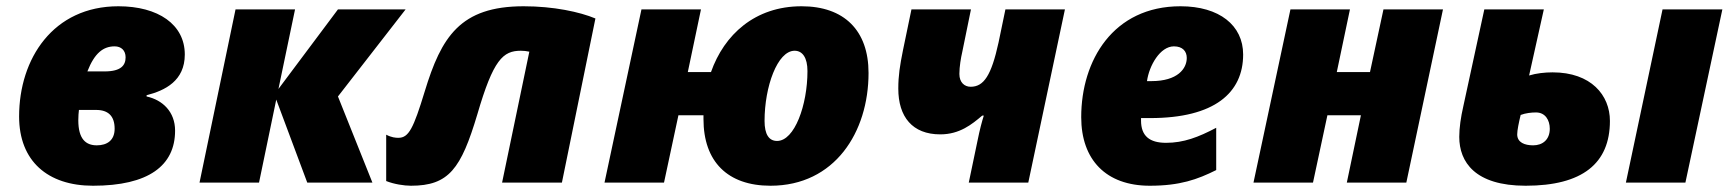

<svg xmlns="http://www.w3.org/2000/svg" viewBox="-20 -583 5530 613"><path d="M277 10C454 10 539 -54 539 -166C539 -226 499 -264 448 -275V-279C507 -294 570 -325 570 -409C570 -505 485 -563 358 -563C150 -563 41 -396 41 -211C41 -69 132 10 277 10ZM259 -355C282 -414 310 -435 346 -435C367 -435 381 -422 381 -400C381 -375 367 -355 314 -355ZM289 -119C254 -119 230 -139 230 -199C230 -216 231 -220 232 -232H287C325 -232 346 -213 346 -172C346 -135 322 -119 289 -119Z M617 0H807L862 -265L961 0H1169L1059 -275L1275 -553H1059L869 -299L922 -553H732Z M1292 10C1413 10 1452 -44 1504 -218C1555 -393 1586 -421 1643 -421C1652 -421 1661 -420 1670 -418L1583 0H1774L1881 -524C1831 -545 1747 -563 1652 -563C1449 -563 1389 -465 1336 -291C1300 -173 1285 -143 1252 -143C1243 -143 1230 -144 1213 -153V-5C1238 5 1270 10 1292 10Z M2440 10C2645 10 2753 -161 2753 -350C2753 -486 2675 -563 2539 -563C2390 -563 2292 -472 2250 -353H2176L2218 -553H2028L1910 0H2100L2146 -215H2226V-203C2226 -67 2303 10 2440 10ZM2461 -133C2435 -133 2421 -154 2421 -197C2421 -306 2462 -421 2517 -421C2542 -421 2558 -399 2558 -356C2558 -248 2517 -133 2461 -133Z M3073 0H3263L3380 -553H3190L3168 -447C3145 -342 3121 -306 3079 -306C3060 -306 3043 -319 3043 -347C3043 -370 3048 -399 3052 -416L3080 -553H2890L2863 -423C2853 -373 2848 -342 2848 -300C2848 -210 2893 -154 2982 -154C3044 -154 3083 -186 3116 -214H3121C3115 -195 3108 -169 3101 -134Z M3651 10C3747 10 3803 -10 3863 -40V-175C3806 -145 3759 -127 3703 -127C3650 -127 3623 -149 3623 -198V-206H3652C3858 -206 3949 -287 3949 -409C3949 -502 3873 -563 3749 -563C3534 -563 3432 -390 3432 -209C3432 -73 3511 10 3651 10ZM3642 -324C3649 -374 3684 -435 3728 -435C3756 -435 3769 -419 3769 -398C3769 -364 3740 -324 3656 -324Z M3982 0H4172L4218 -215H4325L4280 0H4470L4587 -553H4397L4354 -353H4248L4290 -553H4100Z M4851 10C5032 10 5120 -61 5120 -197C5120 -279 5060 -352 4937 -352C4912 -352 4885 -349 4862 -342L4909 -553H4719L4652 -244C4644 -209 4639 -175 4639 -146C4639 -66 4689 10 4851 10ZM5171 0H5361L5479 -553H5288ZM4875 -119C4848 -119 4824 -128 4824 -154C4824 -167 4829 -191 4835 -216C4851 -222 4869 -224 4884 -224C4914 -224 4928 -199 4928 -172C4928 -137 4905 -119 4875 -119Z"/></svg>

Font: Noto Sans UI Black
Style: Italic
Weight: 900
Italic angle: -372°
Designer: Monotype Design Team
Foundry: Monotype Imaging Inc.
Version: Version 1.901